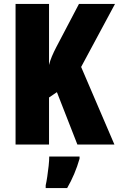

<svg xmlns="http://www.w3.org/2000/svg" viewBox="-20 -785 604 975"><path d="M561 -51H373L269 -317L229 -290V-51H59V-765H229V-455Q234 -476 243.5 -498.5Q253 -521 266 -546L381 -765H564L392 -445ZM384 21Q361 101 321 170H212V156Q216 139 220 112Q224 85 227 57.5Q230 30 230 10H384Z"/></svg>

Font: Noto Sans Tamil UI ExtraCondensed Black
Style: Regular
Weight: 900
Width: 2
Designer: Jelle Bosma - Monotype Design Team
Foundry: Monotype Imaging Inc.
Version: Version 2.004; ttfautohint (v1.8.4.7-5d5b)